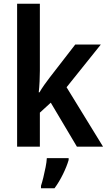

<svg xmlns="http://www.w3.org/2000/svg" viewBox="-20 -780 572 1021"><path d="M192 -404Q192 -378 190.5 -346.5Q189 -315 186 -289H190Q199 -305 215 -328Q231 -351 243 -366L380 -543H516L334 -316L528 0H389L250 -234L192 -181V0H71V-760H192ZM345 71Q335 105 315 146Q295 187 270 221H198V208Q204 190 210.5 163.5Q217 137 222.5 109Q228 81 229 61H345Z"/></svg>

Font: Noto Sans Khmer SemiCondensed SemiBold
Style: Regular
Weight: 600
Width: 4
Designer: Danh Hong and the Monotype Design Team
Foundry: Monotype Imaging Inc.
Version: Version 2.004; ttfautohint (v1.8.4.7-5d5b)